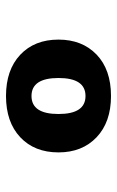

<svg xmlns="http://www.w3.org/2000/svg" viewBox="105 -871 390 640"><g transform="rotate(90 300.0 -551.0)"><path d="M300 -376Q213 -376 162.5 -423.5Q112 -471 112 -551Q112 -630 162 -678Q212 -726 300 -726Q387 -726 437.5 -678Q488 -630 488 -551Q488 -471 437.5 -423.5Q387 -376 300 -376ZM300 -461Q360 -461 360 -551Q360 -641 300 -641Q240 -641 240 -551Q240 -461 300 -461Z"/></g></svg>

Font: Geist Mono ExtraBold
Style: Regular
Weight: 800
Monospace: yes
Designer: Basement.studio, Andrés Briganti, Mateo Zaragoza
Foundry: Basement.studio, Vercel, Andrés Briganti, Guido Ferreyra, Mateo Zaragoza
Version: Version 1.500; ttfautohint (v1.8.4.7-5d5b)